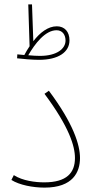

<svg xmlns="http://www.w3.org/2000/svg" viewBox="-20 -851 440 876"><path d="M158 -578C246 -578 297 -613 297 -667C297 -706 275 -731 239 -731C199 -731 162 -702 132 -663L126 -831H109L115 -640C106 -627 98 -613 91 -600C81 -601 70 -602 59 -603L58 -585C81 -582 129 -578 158 -578ZM238 -713C265 -713 279 -692 279 -666C279 -629 240 -596 162 -596C147 -596 130 -597 109 -599C139 -651 186 -713 238 -713ZM32 -30C68 -7 130 5 183 5C313 5 345 -66 345 -130C345 -190 315 -287 203 -437L183 -423C296 -271 322 -184 322 -130C322 -63 285 -19 182 -19C142 -19 83 -26 43 -52Z"/></svg>

Font: Noto Sans Arabic Thin
Style: Regular
Weight: 100
Designer: Monotype Design Team, Nadine Chahine, Nizar Qandah and Khaled Hosny
Foundry: Monotype Imaging Inc.
Version: Version 2.012